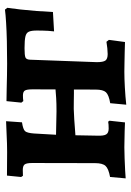

<svg xmlns="http://www.w3.org/2000/svg" viewBox="99 -608 517 755"><g transform="rotate(-90 357.5 -230.5)"><path d="M33.6 5.2 39.1 -56.2Q71.8 -62.2 82.6 -74Q93.5 -85.7 93.5 -115.6L94 -362.3Q94 -384.4 88.5 -391.9Q83 -399.4 66.5 -399.4Q61.5 -399.4 54.9 -399.1Q48.3 -398.8 43.7 -398.8L39 -406L44.5 -461.6Q64.3 -461.6 92.3 -461.3Q120.3 -461 137.2 -461Q150.4 -461 170.9 -461.5Q191.5 -462 214.6 -463.3Q237.6 -464.6 258.4 -465.1L254 -402.5Q226.6 -398.5 219.3 -390.5Q212.1 -382.6 210.1 -355.7L205.1 -268.7L297 -266.8Q329.5 -266.8 349 -268.1Q368.6 -269.3 395.5 -271.6L390.9 -198.4Q383.2 -198 367.5 -198.3Q351.7 -198.5 335.2 -198.8Q318.7 -199 306.9 -199Q296 -199 265.2 -197Q234.3 -195 203.1 -192.4L201.5 -106.1Q200.5 -80.8 206.6 -71.3Q212.6 -61.7 229.4 -61.7Q236.9 -61.7 244.8 -62.2Q252.7 -62.7 256.5 -63.7L260.3 -58.5L253.7 2.5Q238.8 1.5 219.6 1.2Q200.5 1 183.5 0.5Q166.5 0 155.6 0Q138 0 112.3 1Q86.6 2.1 64.5 3.1Q42.3 4.2 33.6 5.2ZM323.3 7.5 329.2 -55.6Q361.9 -61.1 372.3 -72.5Q382.7 -83.8 382.7 -112.8L383.7 -360.4Q383.7 -383.8 378.9 -391.3Q374.1 -398.8 359.3 -398.8Q354 -398.8 348.4 -398.5Q342.9 -398.3 337.6 -397.3L331.4 -405L337.3 -463.5Q359 -463.5 385.7 -462.7Q412.4 -462 438.4 -461.5Q464.5 -461 484.3 -461Q532.5 -461 573.2 -462Q614 -463 645.8 -465Q677.6 -466.9 697.2 -469.5L704.3 -460.3Q700.8 -436.9 697.6 -407.7Q694.3 -378.5 691.8 -346Q689.3 -313.5 687.8 -280.8L611.6 -276.4Q613 -287.3 613.7 -299Q614.5 -310.7 614.7 -322.9Q614.9 -335 614.9 -344.9Q614.9 -364.8 610.5 -375.2Q606.1 -385.6 591.8 -389Q577.5 -392.5 545.3 -392.5Q517.6 -392.5 509.2 -389Q500.7 -385.5 500.2 -370.1L490.6 -108.2Q490.6 -83.1 497.1 -74.3Q503.6 -65.6 522.6 -65.6Q531.6 -65.6 545.4 -67Q559.1 -68.5 570.7 -70.4L578.2 -60.8L569.8 2.5Q550.2 1.5 528.1 1.3Q506 1 486.3 0.5Q466.6 0 453.3 0Q427 0 390.8 2Q354.7 4 323.3 7.5Z"/></g></svg>

Font: Alegreya
Style: Regular
Weight: 400
Designer: Juan Pablo del Peral
Foundry: Huerta Tipografica
Version: Version 2.009